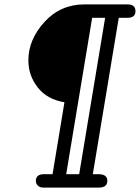

<svg xmlns="http://www.w3.org/2000/svg" viewBox="-20 -631 636 873"><path d="M109 -356Q109 -451 182 -531Q255 -611 364 -611H560Q596 -611 596 -580Q596 -550 559 -550H520L402 161H428Q468 161 468 191Q468 222 429 222H178Q161 222 152 213Q143 204 143 192Q143 161 180 161H219L273 -166Q194 -179 151.5 -233.5Q109 -288 109 -356ZM281 161H340L458 -550H399Z"/></svg>

Font: CMU Typewriter Text
Style: LightOblique
Weight: 200
Italic angle: -9.46001°
Version: Version 0.7.0